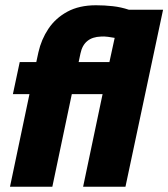

<svg xmlns="http://www.w3.org/2000/svg" viewBox="-20 -710 640 730"><path d="M18 0 92 -352H29L55 -474H118L126 -511Q137 -560 164 -600.5Q191 -641 236 -665.5Q281 -690 345 -690Q377 -690 408.5 -686.5Q440 -683 470 -673H600L457 0H296L370 -352H253L179 0ZM279 -474H396L416 -566Q406 -568 390.5 -570Q375 -572 364 -571Q299 -569 286 -507Z"/></svg>

Font: Kanit SemiBold
Style: Italic
Weight: 600
Italic angle: -12°
Designer: Katatrad Team
Foundry: CadsonDemak
Version: Version 2.000; ttfautohint (v1.8.3)